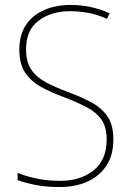

<svg xmlns="http://www.w3.org/2000/svg" viewBox="-20 -744 527 774"><path d="M437 -182Q437 -118 408.5 -75.5Q380 -33 331.5 -11.5Q283 10 221 10Q167 10 125.5 2Q84 -6 51 -18V-47Q86 -33 129 -24Q172 -15 223 -15Q304 -15 357 -57Q410 -99 410 -182Q410 -231 389.5 -261Q369 -291 330 -311.5Q291 -332 236 -353Q185 -372 145 -394Q105 -416 81.5 -451Q58 -486 58 -544Q58 -604 85 -644Q112 -684 159 -704Q206 -724 265 -724Q349 -724 422 -690L411 -668Q371 -686 333.5 -692.5Q296 -699 263 -699Q187 -699 136 -661Q85 -623 85 -546Q85 -493 107 -462Q129 -431 166.5 -411.5Q204 -392 249 -375Q306 -354 348 -331.5Q390 -309 413.5 -274.5Q437 -240 437 -182Z"/></svg>

Font: Noto Sans Lao Looped SemiCondensed Thin
Style: Regular
Weight: 100
Width: 4
Designer: Mark Frömberg, Ben Mitchell
Foundry: The Fontpad Ltd
Version: Version 1.002; ttfautohint (v1.8.4.7-5d5b)